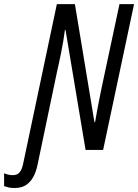

<svg xmlns="http://www.w3.org/2000/svg" viewBox="-127 -734 676 940"><path d="M-55.7 186.5Q-73.2 186.5 -84.5 183.8Q-95.7 181.2 -106.9 177.2V114.3Q-95.7 119.1 -85.2 121.3Q-74.7 123.5 -64.5 123.5Q-42 123.5 -30.5 109.1Q-19 94.7 -13.2 65.4L151.4 -713.9H239.7L335.4 -135.7H338.4Q344.2 -169.9 350.3 -202.6Q356.4 -235.4 362.3 -263.9Q368.2 -292.5 372.6 -314L458 -713.9H529.3L377.9 0H292L193.8 -587.4H190.9Q187.5 -561 182.6 -532Q177.7 -502.9 172.1 -475.1Q166.5 -447.3 161.4 -424.1Q156.2 -400.9 152.8 -385.7L56.6 73.7Q50.3 104.5 37.1 130.1Q23.9 155.8 1.5 171.1Q-21 186.5 -55.7 186.5Z"/></svg>

Font: Open Sans Condensed
Style: Italic
Weight: 400
Width: 3
Italic angle: -12°
Designer: Monotype Design Team
Foundry: Monotype Imaging Inc.
Version: Version 3.000